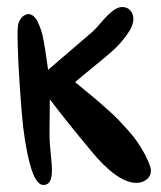

<svg xmlns="http://www.w3.org/2000/svg" viewBox="-20 -605 460 547"><path d="M360 -551Q360 -531 340.5 -504.5Q321 -478 300 -459.5Q279 -441 242 -411Q205 -381 194 -371Q201 -365 225 -345.5Q249 -326 258 -318Q267 -310 287.5 -292Q308 -274 319 -262Q330 -250 345.5 -233Q361 -216 372 -199.5Q383 -183 393 -165Q410 -131 410 -120Q410 -103 397.5 -93.5Q385 -84 369 -84Q314 -84 238 -177Q169 -260 122 -322Q122 -305 121.5 -271.5Q121 -238 121 -221Q121 -201 124.5 -168Q128 -135 128 -119Q128 -78 104 -78Q81 -78 65 -138.5Q49 -199 42 -284Q35 -369 32.5 -424Q30 -479 30 -503Q30 -521 31 -531Q32 -541 39 -551.5Q46 -562 59 -565Q68 -565 75 -559.5Q82 -554 87.5 -542.5Q93 -531 97 -519.5Q101 -508 104 -490.5Q107 -473 109 -461.5Q111 -450 113.5 -431.5Q116 -413 117 -406Q242 -513 244 -515Q251 -521 268.5 -541.5Q286 -562 300.5 -573.5Q315 -585 328 -585Q343 -585 351.5 -575Q360 -565 360 -551Z"/></svg>

Font: Because We Mentor
Style: Regular
Weight: 400
Designer: Liz Wetzel, Aaron Williamson, Russ McMullin
Foundry: Red Hat
Version: Version 1.000